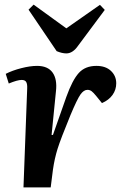

<svg xmlns="http://www.w3.org/2000/svg" viewBox="-20 -814 553 834"><path d="M226.1 -591.8 104 -772 126 -793.9 268.1 -690.9 414.1 -793 435.1 -771 319.8 -616.2Q296.4 -582 268.1 -582Q249.5 -582 226.1 -591.8ZM82 0 98.1 -429.2Q99.1 -448.2 94 -457.5Q88.9 -466.8 74.2 -466.8Q55.7 -466.8 18.1 -451.2L4.9 -493.2Q33.2 -507.8 72 -517.8Q110.8 -527.8 141.1 -527.8Q187.5 -527.8 208.3 -499Q229 -470.2 223.1 -418L204.1 -228H210L268.1 -393.1Q294.4 -466.3 322.3 -497.1Q350.1 -527.8 398.9 -527.8Q439 -527.8 461.9 -506.1Q484.9 -484.4 484.9 -452.1Q484.9 -424.3 469 -401.9Q453.1 -379.4 422.9 -366.2L397.9 -397Q385.7 -412.1 377.7 -418Q369.6 -423.8 359.9 -423.8Q343.8 -423.8 329.3 -403.3Q314.9 -382.8 286.1 -314Q243.7 -210.9 230.2 -168Q216.8 -125 210 -77.1L200.2 0Z"/></svg>

Font: Literata SemiBold
Style: Italic
Weight: 650
Italic angle: -2.39999°
Designer: Latin by Veronika Burian and Jose Scaglione. Greek by Irene Vlachou. Cyrillic by Vera Evstafieva
Foundry: TypeTogether
Version: Version 3.021